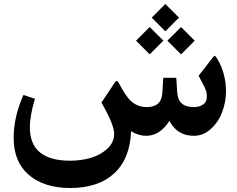

<svg xmlns="http://www.w3.org/2000/svg" viewBox="-20 -679 1187 960"><path d="M806.6 -659.2 875 -590.8 806.6 -522.5 738.8 -590.8ZM885.3 -543.9 953.6 -475.6 885.3 -407.2 816.9 -475.6ZM728.5 -543.9 796.9 -475.6 728.5 -407.2 660.2 -475.6ZM948.2 -143.6Q977.5 -143.6 995.8 -156.5Q1014.2 -169.4 1014.2 -194.8Q1014.2 -205.6 1012.9 -213.6Q1011.7 -221.7 1007.8 -231.7Q1003.9 -241.7 1000.5 -248.3Q997.1 -254.9 988.3 -271.2Q979.5 -287.6 973.1 -300.3L1039.6 -385.7Q1040.5 -387.2 1042.5 -389.6Q1051.3 -400.9 1054.2 -400.4Q1057.6 -398.4 1065.9 -385.7Q1109.9 -312.5 1109.9 -221.7Q1109.9 -169.9 1091.3 -119.9Q1072.8 -69.8 1034.9 -34.9Q997.1 0 949.2 0Q866.2 0 827.1 -74.7Q779.3 0 710.9 0Q672.4 0 635.3 -22.9Q630.4 113.8 551.5 187.3Q472.7 260.7 331.1 261.2Q200.2 260.7 124.3 195.6Q48.3 130.4 48.3 11.2Q48.3 -95.2 97.2 -204.1L154.8 -185.1Q129.4 -102.5 129.4 -41.5Q129.4 124.5 330.6 124.5Q384.8 124.5 433.6 110.4Q482.4 96.2 516.6 64.7Q550.8 33.2 550.8 -9.8Q550.8 -55.7 487.3 -166L555.2 -268.1Q564.5 -282.2 574.7 -262.7Q609.9 -195.3 636.2 -172.4Q668.9 -143.6 713.4 -143.6Q787.1 -143.6 791.5 -212.4L796.4 -290H861.3L866.2 -215.3Q871.1 -143.6 948.2 -143.6Z"/></svg>

Font: Sahel SemiBold WOL
Style: SemiBold-WOL
Weight: 600
Foundry: Saber Rastikerdar (saber.rastikerdar@gmail.com)
Version: Version 3.4.0